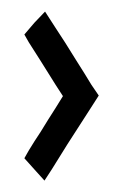

<svg xmlns="http://www.w3.org/2000/svg" viewBox="-20 -445 208 335"><path d="M152.3 -278.3Q152.3 -278.3 139.6 -296.9Q127.9 -316.4 112.3 -340.8Q93.8 -371.1 76.2 -397.5Q58.6 -424.8 58.6 -424.8Q58.6 -424.8 40 -405.3Q22.5 -384.8 22.5 -384.8Q22.5 -384.8 30.3 -371.1Q39.1 -357.4 50.8 -338.9Q64.5 -317.4 77.1 -296.9Q89.8 -277.3 89.8 -277.3Q89.8 -277.3 77.1 -256.8Q64.5 -237.3 50.8 -214.8Q39.1 -197.3 30.3 -182.6Q22.5 -168.9 22.5 -168.9Q22.5 -168.9 40 -149.4Q57.6 -129.9 57.6 -129.9Q57.6 -129.9 70.3 -149.4Q82 -168 97.7 -193.4Q117.2 -223.6 134.8 -251Q152.3 -278.3 152.3 -278.3Z"/></svg>

Font: AgendaMediumCondGoodkids
Style: AgendaMediumCondGoodkids
Weight: 500
Designer: ""
Version: ""